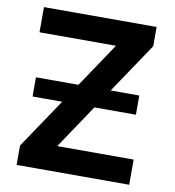

<svg xmlns="http://www.w3.org/2000/svg" viewBox="-81 -800 795 872"><g transform="rotate(10 316.0 -363.5)"><path d="M572.8 -116.1V0H53.6V-89.1L207.7 -318.5H71V-407H267L404.1 -611.2H51.5V-727.3H571V-638.5L415.5 -407H547.6V-318.5H356.2L220.5 -116.1Z"/></g></svg>

Font: Interface
Style: Bold
Weight: 700
Designer: Rasmus Andersson
Foundry: rsms
Version: Version 1.8